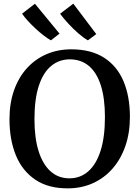

<svg xmlns="http://www.w3.org/2000/svg" viewBox="-20 -1022 765 1053"><path d="M356.5 11Q247 12.5 174.8 -35.8Q102.5 -84 67.2 -170Q32 -256 32 -368Q32 -456 57 -526.8Q82 -597.5 127.5 -647.8Q173 -698 235 -724.8Q297 -751.5 370.5 -751.5Q479 -751.5 550.5 -705.8Q622 -660 657.2 -576.8Q692.5 -493.5 692.5 -381Q692.5 -293.5 667.8 -221.8Q643 -150 598 -98.2Q553 -46.5 491.5 -18.2Q430 10 356.5 11ZM361 -44Q420 -44 463.8 -82Q507.5 -120 531.5 -194.8Q555.5 -269.5 555.5 -380.5Q555.5 -482.5 533.2 -553Q511 -623.5 467.8 -660Q424.5 -696.5 363 -696.5Q304.5 -696.5 260.8 -660.5Q217 -624.5 193 -551.8Q169 -479 169 -368Q169 -266 191.5 -193.8Q214 -121.5 256.8 -82.8Q299.5 -44 361 -44ZM258.5 -801Q241 -811 219.2 -827.8Q197.5 -844.5 175.2 -865Q153 -885.5 133.5 -906.8Q114 -928 101 -947L171.5 -1001.5L306.5 -837.5L259.5 -801ZM461.5 -801Q438 -814.5 409.5 -839.2Q381 -864 354.5 -892.8Q328 -921.5 309.5 -946.5L382 -1002L508 -835L462.5 -801Z"/></svg>

Font: Merriweather 20pt SemiBold
Style: Regular
Weight: 600
Version: Version 2.100